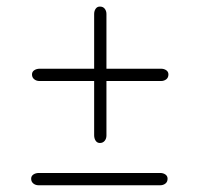

<svg xmlns="http://www.w3.org/2000/svg" viewBox="-20 -642 595 570"><path d="M75 -421Q75 -429 81.8 -433.5Q88.5 -438 98 -438H458Q467 -438 473.5 -433.5Q480 -429 480 -421Q480 -411.5 473.5 -406.5Q467 -401.5 458 -401.5H97Q88 -401.5 81.5 -406.8Q75 -412 75 -421ZM276.5 -217.5Q268.5 -217.5 264 -224.2Q259.5 -231 259.5 -240.5V-600.5Q259.5 -609.5 264 -616Q268.5 -622.5 276.5 -622.5Q286 -622.5 291 -616Q296 -609.5 296 -600.5V-239.5Q296 -230.5 290.8 -224Q285.5 -217.5 276.5 -217.5ZM72.5 -111.5Q72.5 -119.5 79.2 -124Q86 -128.5 95.5 -128.5H455.5Q464.5 -128.5 471 -124Q477.5 -119.5 477.5 -111.5Q477.5 -102 471 -97Q464.5 -92 455.5 -92H94.5Q85.5 -92 79 -97.2Q72.5 -102.5 72.5 -111.5Z"/></svg>

Font: Fraunces 9pt S100 Thin
Style: Regular
Weight: 100
Version: Version 1.000; ttfautohint (v1.8.3)